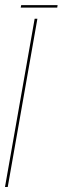

<svg xmlns="http://www.w3.org/2000/svg" viewBox="-21 -750 251 770"><path d="M-1 0H10L129 -675H118ZM62 -719.5H208.5L210 -729.5H64Z"/></svg>

Font: Anybody Thin Condensed
Style: Italic
Weight: 100
Width: 3
Italic angle: -10°
Version: Version 1.113;gftools[0.9.25]